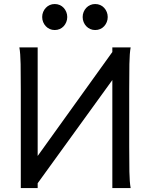

<svg xmlns="http://www.w3.org/2000/svg" viewBox="-20 -953 772 973"><path d="M170.9 -162.6 549.3 -689.5V-712.9H642.1Q636.7 -683.6 635.7 -628.2Q634.8 -572.8 634.8 -500.5V-210Q634.8 -137.2 635.7 -83.3Q636.7 -29.3 642.1 0H549.3V-547.4L170.9 -24.4V0H85.4V-500.5Q85.4 -572.8 84.5 -628.2Q83.5 -683.6 78.1 -712.9H170.9ZM193.8 -866.7Q193.8 -880.4 198.7 -892.3Q203.6 -904.3 212.2 -913.3Q220.7 -922.4 232.2 -927.5Q243.7 -932.6 257.3 -932.6Q271 -932.6 282.7 -927.5Q294.4 -922.4 302.7 -913.3Q311 -904.3 315.9 -892.3Q320.8 -880.4 320.8 -866.7Q320.8 -853 315.9 -841.1Q311 -829.1 302.7 -820.1Q294.4 -811 282.7 -805.9Q271 -800.8 257.3 -800.8Q243.7 -800.8 232.2 -805.9Q220.7 -811 212.2 -820.1Q203.6 -829.1 198.7 -841.1Q193.8 -853 193.8 -866.7ZM398.9 -866.7Q398.9 -880.4 403.8 -892.3Q408.7 -904.3 417.2 -913.3Q425.8 -922.4 437.3 -927.5Q448.7 -932.6 462.4 -932.6Q476.1 -932.6 487.8 -927.5Q499.5 -922.4 507.8 -913.3Q516.1 -904.3 521 -892.3Q525.9 -880.4 525.9 -866.7Q525.9 -853 521 -841.1Q516.1 -829.1 507.8 -820.1Q499.5 -811 487.8 -805.9Q476.1 -800.8 462.4 -800.8Q448.7 -800.8 437.3 -805.9Q425.8 -811 417.2 -820.1Q408.7 -829.1 403.8 -841.1Q398.9 -853 398.9 -866.7Z"/></svg>

Font: Andika FrenchTight
Style: Regular
Weight: 400
Designer: Victor Gaultney, Annie Olsen, Julie Remington, Don Collingsworth, Eric Hays, Becca Hirsbrunner
Foundry: SIL International
Version: Version 5.000 ; Dig1 Dig4Opn Dig7 LnSpcTght